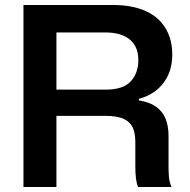

<svg xmlns="http://www.w3.org/2000/svg" viewBox="-20 -749 759 769"><path d="M74 0V-729H433Q477 -729 513.5 -721Q550 -713 579 -697Q608 -681 628 -657Q648 -633 659 -601.5Q670 -570 670 -531Q670 -463 634.5 -416.5Q599 -370 536 -353V-347Q579 -340 605 -321.5Q631 -303 643 -274Q655 -245 655 -204V-81Q655 -62 656.5 -41.5Q658 -21 667 0H533Q527 -14 524.5 -35Q522 -56 522 -82V-181Q522 -215 512 -237.5Q502 -260 476 -272.5Q450 -285 401 -285H193V-390H403Q474 -390 504 -423.5Q534 -457 534 -507Q534 -538 524.5 -558.5Q515 -579 497.5 -592.5Q480 -606 456 -612.5Q432 -619 403 -619H206V0Z"/></svg>

Font: Mona Sans ExtraLight SemiBold
Style: Regular
Weight: 600
Version: Version 2.000